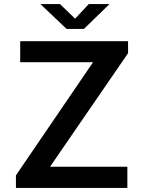

<svg xmlns="http://www.w3.org/2000/svg" viewBox="-20 -926 694 946"><path d="M58.5 0V-62L438.5 -619.5H79.5V-723H611V-664L226.5 -104.5H607.5V0ZM308 -783.5 179 -906H275.5L350 -834L417.5 -906H519.5L393.5 -783.5Z"/></svg>

Font: Public Sans SemiBold
Style: Regular
Weight: 600
Designer: The Public Sans Project Authors: Dan O. Williams and USWDS (Libre Franklin designed by Pablo Impallari and Rodrigo Fuenz
Version: Version 1.007